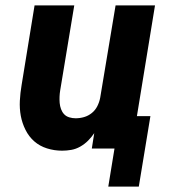

<svg xmlns="http://www.w3.org/2000/svg" viewBox="-20 -550 640 711"><path d="M494 141H381L404 0H320L329 -57Q319 -42 306 -29Q293 -16 277 -7Q261 2 244 5Q227 8 210 8Q181 8 154 -0.5Q127 -9 107 -26.5Q87 -44 74.5 -69Q62 -94 57 -121Q52 -148 53.5 -177Q55 -206 60 -235L108 -530H255L203 -216Q201 -204 200.5 -192Q200 -180 201 -168.5Q202 -157 206 -146Q210 -135 217.5 -127Q225 -119 236.5 -115.5Q248 -112 260 -112Q276 -112 291.5 -116.5Q307 -121 320 -131.5Q333 -142 340.5 -157Q348 -172 351 -188L408 -530H554L487 -120H537Z"/></svg>

Font: Iosevka Curly Heavy Extended
Style: Italic
Weight: 900
Width: 7
Italic angle: -9°
Monospace: yes
Designer: Belleve Invis
Foundry: Belleve Invis
Version: Version 11.1.0; ttfautohint (v1.8.3)